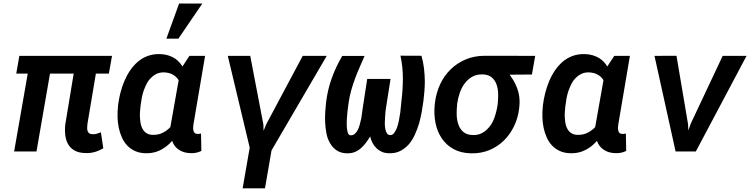

<svg xmlns="http://www.w3.org/2000/svg" viewBox="-20 -837 4148 1061"><path d="M581.5 -430.2 599.1 -528.3H86.9L69.8 -430.2H133.3L58.1 0H181.6L256.3 -430.2H387.2L340.3 -146.5Q337.4 -113.8 341.3 -85.7Q345.2 -57.6 358.4 -37.1Q371.1 -16.1 394.3 -3.9Q417.5 8.3 453.1 8.8Q480 9.8 503.9 2.9Q527.8 -3.9 550.8 -17.6L537.6 -106Q526.9 -101.6 516.1 -98.4Q505.4 -95.2 493.7 -95.2Q480.5 -95.2 473.6 -99.9Q466.8 -104.5 464.4 -112.3Q461.4 -119.6 461.7 -129.6Q461.9 -139.6 462.9 -150.9L509.8 -430.2Z M1113.3 -528.3H1026.9L988.3 -469.7Q980 -483.4 969.2 -494.6Q958.5 -505.9 946.3 -514.2Q928.7 -525.4 908 -531.5Q887.2 -537.6 864.3 -538.1Q826.7 -539.1 795.9 -527.6Q765.1 -516.1 740.7 -495.1Q716.8 -474.1 698.2 -446.5Q679.7 -418.9 666.5 -387.2Q653.3 -355.5 645 -322.3Q636.7 -289.1 632.8 -257.8L631.8 -247.1Q628.9 -219.2 629.6 -189.5Q630.4 -159.7 636.2 -131.3Q642.1 -103.5 653.3 -78.1Q664.6 -52.7 682.6 -33.2Q700.7 -14.2 726.3 -2.4Q752 9.3 785.6 9.8Q814 10.3 837.9 3.4Q861.8 -3.4 882.8 -17.1Q896 -24.9 908.2 -35.6Q920.4 -46.4 931.2 -58.6Q937 -41.5 947 -29.1Q957 -16.6 969.7 -8.8Q983.4 0.5 1000.5 4.9Q1017.6 9.3 1036.1 9.3Q1051.8 9.8 1065.7 6.6Q1079.6 3.4 1092.8 -2.9L1090.8 -99.1Q1085.4 -98.1 1080.3 -97.2Q1075.2 -96.2 1069.3 -97.2Q1059.6 -97.7 1054.7 -103.5Q1049.8 -109.4 1048.3 -117.7Q1047.9 -120.1 1047.6 -123.3Q1047.4 -126.5 1047.4 -129.4Q1047.4 -135.3 1048.1 -140.9Q1048.8 -146.5 1049.3 -151.4ZM755.9 -245.1 757.3 -255.9Q759.3 -273.9 763.2 -294.7Q767.1 -315.4 773.9 -335.9Q781.2 -356 790.8 -374.5Q800.3 -393.1 814.5 -406.7Q828.1 -420.9 845.9 -429.2Q863.8 -437.5 887.2 -437Q900.9 -436.5 913.3 -433.3Q925.8 -430.2 936.5 -423.8Q945.3 -418.9 953.1 -411.4Q960.9 -403.8 967.3 -394L921.4 -134.8Q912.6 -125.5 903.1 -118.2Q893.6 -110.8 883.3 -105.5Q870.1 -98.1 855.5 -94.7Q840.8 -91.3 823.7 -91.8Q804.2 -92.3 791.3 -100.1Q778.3 -107.9 770.5 -120.1Q762.2 -132.8 758.5 -148.7Q754.9 -164.6 753.9 -181.6Q752.4 -198.2 753.4 -214.8Q754.4 -231.4 755.9 -245.1ZM969.7 -817.4 899.4 -623.5H965.8L1098.1 -817.4Z M1652.8 -528.3 1452.6 -152.8 1436.5 -114.3 1435.5 -148.9 1362.8 -528.3H1238.8L1359.9 -21L1320.8 203.6H1444.3L1480.5 -5.9L1785.6 -528.3Z M1994.6 -527.8H1871.1Q1836.4 -468.8 1813.5 -405.3Q1790.5 -341.8 1782.2 -273.4Q1779.3 -249.5 1777.3 -219.7Q1775.4 -189.9 1776.9 -159.2Q1778.3 -127.4 1784.4 -97.4Q1790.5 -67.4 1805.2 -43.9Q1818.8 -20 1841.8 -5.1Q1864.7 9.8 1898.4 10.3Q1921.4 10.7 1940.2 3.2Q1959 -4.4 1974.1 -17.6Q1989.3 -30.8 2002 -47.9Q2014.6 -64.9 2025.4 -83Q2029.8 -64 2038.6 -47.1Q2047.4 -30.3 2060.5 -18.1Q2073.2 -5.4 2090.3 2Q2107.4 9.3 2128.4 9.8Q2164.1 11.2 2191.2 -2.4Q2218.3 -16.1 2238.8 -39.1Q2258.3 -61.5 2272.2 -92Q2286.1 -122.6 2295.9 -154.8Q2304.7 -187 2310.5 -219.2Q2316.4 -251.5 2319.8 -278.3Q2323.2 -306.2 2325.4 -334Q2327.6 -361.8 2327.6 -389.6Q2327.1 -424.3 2323 -459.5Q2318.8 -494.6 2309.1 -528.8L2192.9 -529.3Q2206.5 -467.3 2206.3 -403.8Q2206.1 -340.3 2198.2 -277.8Q2197.3 -270 2195.8 -252.9Q2194.3 -235.8 2191.9 -215.3Q2189 -194.3 2184.6 -172.1Q2180.2 -149.9 2173.8 -131.8Q2167 -113.3 2157.7 -101.6Q2148.4 -89.8 2135.7 -90.3Q2124.5 -90.8 2118.2 -100.3Q2111.8 -109.9 2109.4 -124Q2106.4 -138.2 2106.4 -155.5Q2106.4 -172.9 2107.9 -189Q2108.4 -205.1 2109.9 -218Q2111.3 -231 2112.3 -236.3L2138.2 -400.9H2009.3L1983.9 -236.3Q1982.4 -229 1981 -214.8Q1979.5 -200.7 1976.6 -183.6Q1973.1 -166.5 1968.3 -149.2Q1963.4 -131.8 1956.5 -118.2Q1949.2 -104.5 1939.2 -96.2Q1929.2 -87.9 1915.5 -89.8Q1906.2 -90.8 1902.1 -103.5Q1897.9 -116.2 1896.5 -134.8Q1895.5 -153.3 1896.5 -175.5Q1897.5 -197.8 1899.9 -218.3Q1901.9 -237.8 1904.3 -253.2Q1906.7 -268.6 1907.2 -274.4Q1912.1 -307.6 1921.4 -339.8Q1930.7 -372.1 1942.4 -403.8Q1954.1 -435.5 1967.8 -466.3Q1981.4 -497.1 1994.6 -527.8Z M2919.4 -425.3 2937.5 -528.3 2659.7 -528.8Q2601.6 -528.8 2554 -508.8Q2506.3 -488.8 2470.7 -454.1Q2434.6 -419.4 2412.4 -371.6Q2390.1 -323.7 2383.3 -268.1L2382.3 -257.3Q2377 -205.6 2386.5 -158Q2396 -110.4 2420.4 -73.7Q2444.8 -36.6 2485.1 -13.9Q2525.4 8.8 2582.5 10.3Q2637.2 11.7 2683.6 -7.3Q2730 -26.4 2765.1 -61Q2799.3 -94.7 2821.3 -140.9Q2843.3 -187 2849.1 -239.7L2850.1 -251Q2853 -281.2 2848.4 -309.1Q2843.8 -336.9 2832.5 -362.3Q2826.2 -378.4 2816.7 -393.8Q2807.1 -409.2 2796.4 -424.3ZM2505.9 -255.9 2506.8 -266.1Q2510.7 -294.9 2520.8 -324Q2530.8 -353 2547.9 -376Q2564.9 -398.9 2589.8 -413.1Q2614.7 -427.2 2648.4 -425.8Q2679.2 -424.8 2697.3 -409.4Q2715.3 -394 2723.6 -371.1Q2731.9 -348.1 2732.7 -321Q2733.4 -293.9 2731 -270L2730 -259.8Q2725.1 -223.6 2711.9 -185.8Q2698.7 -147.9 2672.9 -123.5Q2657.7 -107.9 2637.7 -98.9Q2617.7 -89.8 2591.8 -90.8Q2558.6 -91.8 2540 -108.2Q2521.5 -124.5 2513.2 -148.9Q2504.4 -173.3 2503.7 -201.7Q2502.9 -230 2505.9 -255.9Z M3460.9 -528.3H3374.5L3335.9 -469.7Q3327.6 -483.4 3316.9 -494.6Q3306.2 -505.9 3293.9 -514.2Q3276.4 -525.4 3255.6 -531.5Q3234.9 -537.6 3211.9 -538.1Q3174.3 -539.1 3143.6 -527.6Q3112.8 -516.1 3088.4 -495.1Q3064.5 -474.1 3045.9 -446.5Q3027.3 -418.9 3014.2 -387.2Q3001 -355.5 2992.7 -322.3Q2984.4 -289.1 2980.5 -257.8L2979.5 -247.1Q2976.6 -219.2 2977.3 -189.5Q2978 -159.7 2983.9 -131.3Q2989.7 -103.5 3001 -78.1Q3012.2 -52.7 3030.3 -33.2Q3048.3 -14.2 3074 -2.4Q3099.6 9.3 3133.3 9.8Q3161.6 10.3 3185.5 3.4Q3209.5 -3.4 3230.5 -17.1Q3243.7 -24.9 3255.9 -35.6Q3268.1 -46.4 3278.8 -58.6Q3284.7 -41.5 3294.7 -29.1Q3304.7 -16.6 3317.4 -8.8Q3331.1 0.5 3348.1 4.9Q3365.2 9.3 3383.8 9.3Q3399.4 9.8 3413.3 6.6Q3427.2 3.4 3440.4 -2.9L3438.5 -99.1Q3433.1 -98.1 3428 -97.2Q3422.9 -96.2 3417 -97.2Q3407.2 -97.7 3402.3 -103.5Q3397.5 -109.4 3396 -117.7Q3395.5 -120.1 3395.3 -123.3Q3395 -126.5 3395 -129.4Q3395 -135.3 3395.8 -140.9Q3396.5 -146.5 3397 -151.4ZM3103.5 -245.1 3105 -255.9Q3106.9 -273.9 3110.8 -294.7Q3114.7 -315.4 3121.6 -335.9Q3128.9 -356 3138.4 -374.5Q3147.9 -393.1 3162.1 -406.7Q3175.8 -420.9 3193.6 -429.2Q3211.4 -437.5 3234.9 -437Q3248.5 -436.5 3261 -433.3Q3273.4 -430.2 3284.2 -423.8Q3293 -418.9 3300.8 -411.4Q3308.6 -403.8 3314.9 -394L3269 -134.8Q3260.3 -125.5 3250.7 -118.2Q3241.2 -110.8 3231 -105.5Q3217.8 -98.1 3203.1 -94.7Q3188.5 -91.3 3171.4 -91.8Q3151.9 -92.3 3138.9 -100.1Q3126 -107.9 3118.2 -120.1Q3109.9 -132.8 3106.2 -148.7Q3102.5 -164.6 3101.6 -181.6Q3100.1 -198.2 3101.1 -214.8Q3102.1 -231.4 3103.5 -245.1Z M3713.4 0H3825.2L4105.5 -528.3H3973.6L3797.4 -154.3L3783.7 -116.2L3782.2 -150.9L3718.3 -528.8L3596.7 -528.3Z"/></svg>

Font: Roboto Mono SemiBold
Style: Italic
Weight: 600
Italic angle: -10°
Monospace: yes
Designer: Google
Version: Version 3.000